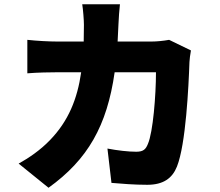

<svg xmlns="http://www.w3.org/2000/svg" viewBox="-20 -831 1040 906"><path d="M881 -593 778 -643C750 -638 720 -635 695 -635H535L539 -717C540 -741 543 -787 546 -811H368C372 -787 376 -736 376 -714L375 -635H250C212 -635 155 -638 109 -643V-485C155 -489 219 -490 250 -490H363C345 -364 303 -260 216 -170C170 -122 115 -85 68 -59L209 55C394 -78 485 -237 521 -490H716C716 -381 702 -207 678 -152C668 -127 657 -115 623 -115C585 -115 534 -121 487 -130L506 32C553 36 613 41 675 41C751 41 793 10 815 -45C857 -150 870 -423 874 -538C874 -548 878 -577 881 -593Z"/></svg>

Font: ChiuKong Gothic MN Heavy
Style: Regular
Weight: 900
Designer: Ryoko NISHIZUKA 西塚涼子 (kana, bopomofo & ideographs); Paul D. Hunt (Latin, Greek & Cyrillic); Sandoll Communications 산돌커뮤니
Foundry: Adobe
Version: Version 1.300